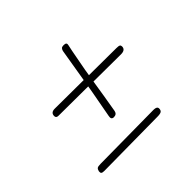

<svg xmlns="http://www.w3.org/2000/svg" viewBox="-115 -669 750 750"><g transform="rotate(-45 260.0 -294.0)"><path d="M469 -359Q469 -340 444 -340L293 -341Q283 -276 270 -201Q267 -186 251 -186Q236 -186 240 -204L261 -318L265 -342L102 -343Q89 -343 89 -354Q89 -373 111 -373L270 -372L293 -510Q295 -517 298.5 -520.5Q302 -524 311 -524Q320 -524 323 -520.5Q326 -517 324 -510Q319 -488 312.5 -452Q306 -416 302 -396L298 -371L448 -370Q461 -370 465 -367.5Q469 -365 469 -359ZM400 -85Q400 -75 394 -71Q388 -67 372 -67L76 -64Q66 -64 62.5 -67Q59 -70 60 -78Q62 -87 66.5 -90.5Q71 -94 85 -94L381 -97Q400 -97 400 -85Z"/></g></svg>

Font: Mali ExtraLight
Style: Italic
Weight: 275
Italic angle: -10°
Version: Version 1.000; ttfautohint (v1.6)